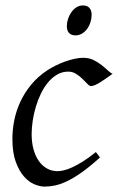

<svg xmlns="http://www.w3.org/2000/svg" viewBox="-20 -671 437 711"><path d="M397 -397.9Q386.7 -390.6 375.2 -382.3Q363.8 -374 353 -367.4Q342.3 -360.8 332.8 -356.4Q323.2 -352.1 316.9 -352.1Q311.5 -352.1 303.7 -360.4Q295.9 -368.7 285.4 -378.9Q274.9 -389.2 261.7 -397.5Q248.5 -405.8 232.9 -405.8Q210.4 -405.8 191.9 -395Q173.3 -384.3 158.2 -366.2Q143.1 -348.1 131.6 -324.5Q120.1 -300.8 112.5 -275.1Q105 -249.5 101.1 -223.6Q97.2 -197.8 97.2 -174.8Q97.2 -143.1 104.2 -117.7Q111.3 -92.3 124 -74.5Q136.7 -56.6 154.3 -46.9Q171.9 -37.1 192.9 -37.1Q201.7 -37.1 215.3 -40Q229 -43 246.8 -51Q264.6 -59.1 286.6 -72.8Q308.6 -86.4 335 -107.9Q338.9 -102.5 343.3 -97.2Q347.7 -91.8 350.1 -87.9Q312 -53.2 281.7 -32Q251.5 -10.7 226.8 0.7Q202.1 12.2 182.4 16.1Q162.6 20 145 20Q128.4 20 107.9 11.7Q87.4 3.4 69.1 -17.1Q50.8 -37.6 38.3 -71.8Q25.9 -106 25.9 -157.2Q25.9 -189.9 32.7 -224.9Q39.6 -259.8 54.9 -293.2Q70.3 -326.7 95 -356.9Q119.6 -387.2 155.8 -411.1Q169.4 -419.9 186 -428.2Q202.6 -436.5 220.5 -442.9Q238.3 -449.2 255.6 -453.1Q272.9 -457 288.1 -457Q309.6 -457 326.4 -448.7Q343.3 -440.4 356.4 -429.9Q369.6 -419.4 379.6 -409.9Q389.6 -400.4 397 -397.9ZM319.3 -616.2Q319.3 -602.5 315.2 -589.1Q311 -575.7 303.2 -564.7Q295.4 -553.7 284.2 -546.9Q272.9 -540 259.3 -540Q244.1 -540 235.8 -548.8Q227.5 -557.6 227.5 -574.2Q227.5 -587.4 231.9 -600.8Q236.3 -614.3 244.1 -625.5Q252 -636.7 262.9 -643.8Q273.9 -650.9 287.6 -650.9Q302.7 -650.9 311 -641.8Q319.3 -632.8 319.3 -616.2Z"/></svg>

Font: Gentium Plus Am
Style: Italic
Weight: 400
Italic angle: -8°
Designer: J. Victor Gaultney, Annie Olsen, Iska Routamaa, Becca Hirsbrunner
Foundry: SIL International
Version: Version 5.000